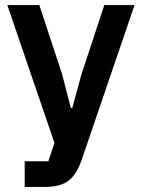

<svg xmlns="http://www.w3.org/2000/svg" viewBox="-20 -542 564 762"><path d="M394 -522H514L304 93Q294 121 281.5 141.5Q269 162 252 175Q235 188 211 194Q187 200 155 200H78V98H172L196 25L9 -522H136L227 -246L261 -114H267L303 -246Z"/></svg>

Font: IBM Plex Sans Arabic SemiBold
Style: Regular
Weight: 600
Designer: Mike Abbink, Paul van der Laan, Pieter van Rosmalen, Wael Morcos, Khajak Apelian
Foundry: Bold Monday
Version: Version 1.1